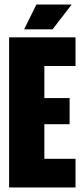

<svg xmlns="http://www.w3.org/2000/svg" viewBox="-20 -824 362 844"><path d="M20 0V-660H175V0ZM130 0V-126H312V0ZM130 -278V-393H286V-278ZM130 -534V-660H312V-534ZM211 -695H86L140 -804H295Z"/></svg>

Font: Bricolage Grotesque 96pt ExtraBold Condensed
Style: Regular
Weight: 800
Width: 3
Version: Version 1.001;gftools[0.9.33.dev8+g029e19f]